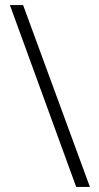

<svg xmlns="http://www.w3.org/2000/svg" viewBox="-20 -735 388 756"><path d="M71 -715H19L280 1H334Z"/></svg>

Font: Noto Sans Thai Looped Condensed Light
Style: Regular
Weight: 300
Width: 3
Designer: Sasikarn Vongin, Ben Mitchell
Foundry: The Fontpad Ltd
Version: Version 1.001